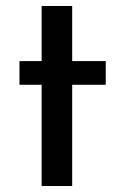

<svg xmlns="http://www.w3.org/2000/svg" viewBox="-20 -621 405 641"><path d="M119 -601V-417H45V-338H119V0H221V-338H333V-417H221V-601Z"/></svg>

Font: Reem Kufi
Style: Regular
Weight: 400
Designer: Khaled Hosny
Version: Version 0.007